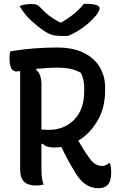

<svg xmlns="http://www.w3.org/2000/svg" viewBox="-20 -970 640 1010"><path d="M209 1Q192 6 169 6Q86 6 86 -75V-596Q72 -594 66 -594Q30 -594 30 -664Q30 -685 34 -700Q99 -711 161 -715.5Q223 -720 279 -720Q367 -720 423 -691Q479 -662 506 -614.5Q533 -567 533 -511V-494Q533 -402 492.5 -334Q452 -266 392 -230Q404 -209 417 -188Q430 -167 445 -146Q462 -120 479.5 -108.5Q497 -97 516 -97Q528 -97 536.5 -101Q545 -105 553 -112H559Q565 -87 565 -64Q565 -16 546 3Q529 20 498 20Q463 20 434 2Q405 -16 379 -57Q357 -93 338 -127.5Q319 -162 303 -197Q283 -194 264 -194Q223 -194 204 -214L198 -213V-89Q198 -61 200 -40.5Q202 -20 209 1ZM198 -527V-289Q212 -287 237 -287Q318 -287 370.5 -340.5Q423 -394 423 -491V-505Q423 -531 418.5 -551Q414 -571 405 -587Q379 -602 350 -608Q321 -614 280 -614Q250 -614 223 -612Q196 -610 172 -608L170 -602Q198 -581 198 -527ZM338 -781H299Q276 -781 257.5 -785.5Q239 -790 211 -808Q177 -831 143 -862.5Q109 -894 83 -938Q109 -949 145 -949Q165 -949 176 -943.5Q187 -938 198 -925Q216 -905 238 -888Q260 -871 295 -852H303Q347 -878 376 -903Q405 -928 421 -950H427Q470 -950 487 -943.5Q504 -937 504 -926Q504 -920 498 -908Q492 -896 477 -879Q451 -850 415 -824Q379 -798 338 -781Z"/></svg>

Font: Recursive Sn Csl St Med
Style: Regular
Weight: 500
Version: Version 1.079;hotconv 1.0.112;makeotfexe 2.5.65598; ttfautoh